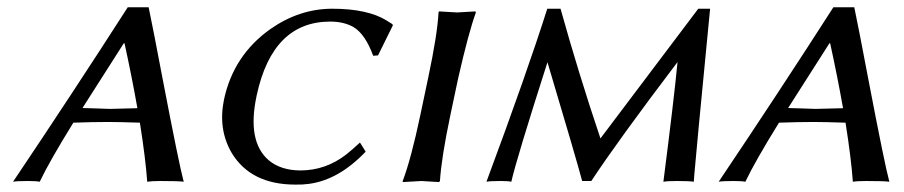

<svg xmlns="http://www.w3.org/2000/svg" viewBox="-20 -494 2466 524"><path d="M180.2 -159.2Q115.2 -54.2 88.4 2Q79.1 0 56.2 0Q25.4 0 15.6 2Q178.7 -240.7 328.6 -474.1H385.7Q397.9 -416 424.3 -276.4Q468.8 -44.4 481.4 2Q469.2 0 418 0Q393.6 0 381.8 2Q377.4 -60.1 361.8 -159.2Q303.2 -161.1 275.4 -161.1Q232.4 -161.1 180.2 -159.2ZM355 -198.7Q339.8 -284.7 319.8 -376H317.9Q206.5 -201.7 205.1 -199.2Q215.3 -199.2 239.3 -198.2Q268.6 -197.3 279.8 -196.8Q312.5 -197.3 355 -198.7Z M881.3 -435.1Q724.1 -435.1 680.7 -234.4Q680.2 -232.4 680.2 -231.9Q653.8 -107.9 713.4 -56.6Q746.1 -29.3 799.3 -28.8Q868.7 -28.8 924.8 -72.3Q941.9 -85.9 962.4 -105L978 -80.1Q904.3 -2.9 823.2 7.8Q805.2 10.3 786.1 9.8Q664.6 9.8 612.3 -76.7Q574.7 -141.1 591.3 -222.2Q617.2 -343.3 717.8 -414.6Q796.4 -469.7 885.7 -470.2Q983.4 -470.2 1035.2 -438Q1037.1 -437 1040.5 -434.6Q1047.9 -429.7 1050.8 -428.2L1052.2 -424.8L1011.7 -342.8L998.5 -341.8Q976.6 -401.4 944.3 -420.4Q918 -435.1 881.3 -435.1Z M1148.4 -280.8Q1173.8 -400.4 1176.8 -460L1178.2 -462.9Q1180.2 -462.9 1227.5 -460Q1227.5 -460 1277.3 -462.9L1278.8 -460Q1258.8 -405.3 1230.5 -280.8L1209 -179.2Q1184.6 -63 1180.7 0L1178.2 2.9Q1176.3 2.9 1129.9 0Q1129.9 0 1079.1 2.9V0Q1102.1 -61 1127 -179.2Z M1473.6 -470.2H1509.8Q1558.6 -294.9 1618.7 -116.2L1885.7 -470.2H1918Q1878.4 -63 1875 -18.6Q1874 -7.8 1873.5 2Q1862.3 0 1827.6 0Q1801.8 0 1790.5 2Q1819.8 -226.6 1829.1 -324.7Q1666.5 -110.4 1593.8 0H1568.8Q1554.2 -55.7 1474.1 -324.2Q1389.2 -59.1 1375.5 2Q1368.2 0 1346.7 0Q1316.4 0 1307.6 2Q1418.5 -296.4 1473.6 -470.2Z M2106 -159.2Q2041 -54.2 2014.2 2Q2004.9 0 1981.9 0Q1951.2 0 1941.4 2Q2104.5 -240.7 2254.4 -474.1H2311.5Q2323.7 -416 2350.1 -276.4Q2394.5 -44.4 2407.2 2Q2395 0 2343.8 0Q2319.3 0 2307.6 2Q2303.2 -60.1 2287.6 -159.2Q2229 -161.1 2201.2 -161.1Q2158.2 -161.1 2106 -159.2ZM2280.8 -198.7Q2265.6 -284.7 2245.6 -376H2243.7Q2132.3 -201.7 2130.9 -199.2Q2141.1 -199.2 2165 -198.2Q2194.3 -197.3 2205.6 -196.8Q2238.3 -197.3 2280.8 -198.7Z"/></svg>

Font: Linux Biolinum Capitals O
Style: Italic Samll Caps
Weight: 400
Italic angle: -12°
Designer: Philipp H. Poll
Foundry: Philipp H. Poll
Version: Version 0.6.2